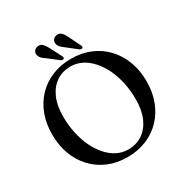

<svg xmlns="http://www.w3.org/2000/svg" viewBox="-203 -1058 1194 1240"><g transform="rotate(-30 394.5 -438.5)"><path d="M393 -716Q472 -716 536.5 -688.8Q601 -661.5 647.5 -611.8Q694 -562 719.2 -494.5Q744.5 -427 744.5 -346Q744.5 -266.5 719.5 -200Q694.5 -133.5 648 -84.8Q601.5 -36 537 -9.2Q472.5 17.5 394 17.5Q315.5 17.5 251.5 -9.8Q187.5 -37 140.8 -86.8Q94 -136.5 69 -204.2Q44 -272 44 -353.5Q44 -433 69 -499.2Q94 -565.5 140.2 -614Q186.5 -662.5 250.8 -689.2Q315 -716 393 -716ZM626 -280Q626 -346.5 613 -406Q600 -465.5 576.2 -514.5Q552.5 -563.5 520 -599.5Q487.5 -635.5 448.5 -655Q409.5 -674.5 366 -674.5Q306 -674.5 260.2 -644Q214.5 -613.5 189 -556.2Q163.5 -499 163.5 -419Q163.5 -352 176.5 -292.5Q189.5 -233 213 -183.8Q236.5 -134.5 269 -98.2Q301.5 -62 340.2 -42.5Q379 -23 422.5 -23Q483.5 -23 529.2 -53.8Q575 -84.5 600.5 -142Q626 -199.5 626 -280ZM309.5 -843.5 353 -759Q355.5 -753.5 356.5 -748.8Q357.5 -744 353.5 -740Q349 -736.5 343.5 -737Q338 -737.5 332.5 -740.5L257.5 -798.5Q239.5 -810 228 -822Q216.5 -834 214 -850.5Q211.5 -866.5 221.5 -878.8Q231.5 -891 248.5 -893Q269.5 -896 283.2 -882Q297 -868 309.5 -843.5ZM451.5 -843.5 493 -758.5Q496 -752.5 496.5 -747.8Q497 -743 493 -739.5Q489 -736.5 483.2 -737.2Q477.5 -738 472 -741L397.5 -799.5Q380 -811.5 368.8 -824Q357.5 -836.5 355.5 -853Q354 -869.5 364.2 -881.2Q374.5 -893 392 -895Q412.5 -897 426.2 -882.8Q440 -868.5 451.5 -843.5Z"/></g></svg>

Font: Fraunces 28pt
Style: Regular
Weight: 400
Version: Version 1.000;[b76b70a41]